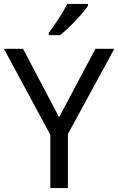

<svg xmlns="http://www.w3.org/2000/svg" viewBox="-20 -964 606 984"><path d="M431 -934V-944H325C302 -899 259 -833 230 -796V-784H288C335 -820 406 -897 431 -934ZM283 -363 98 -714H0L238 -273V0H328V-277L566 -714H469Z"/></svg>

Font: Noto Sans EgyptHiero
Style: Regular
Weight: 400
Designer: Monotype Design Team
Foundry: Monotype Imaging Inc.
Version: Version 2.002